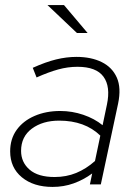

<svg xmlns="http://www.w3.org/2000/svg" viewBox="-20 -726 529 756"><path d="M187 10Q112 10 66 -28Q20 -66 20 -130Q20 -179 45.5 -214.5Q71 -250 116 -269.5Q161 -289 217 -289Q264 -289 308 -274Q352 -259 384 -233L401 -314Q416 -385 387.5 -424Q359 -463 285 -463Q247 -463 209 -452.5Q171 -442 124 -421L109 -459Q160 -482 201 -492Q242 -502 281 -502Q339 -502 380.5 -481.5Q422 -461 440 -420.5Q458 -380 445 -318L377 0H334L343 -43Q309 -18 270 -4Q231 10 187 10ZM195 -29Q241 -29 280 -45Q319 -61 354 -92L375 -192Q314 -251 213 -251Q148 -251 105.5 -219.5Q63 -188 63 -132Q63 -87 96.5 -58Q130 -29 195 -29ZM283 -596 167 -706H232L325 -596Z"/></svg>

Font: Red Hat Display VF
Style: Italic
Weight: 300
Italic angle: -12°
Designer: Pentagram, MCKL
Foundry: Pentagram, MCKL
Version: Version 1.023